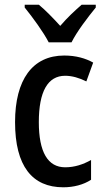

<svg xmlns="http://www.w3.org/2000/svg" viewBox="-20 -786 441 816"><path d="M187 -606H284C306 -651 355 -715 387 -754V-766H327C294 -737 269 -714 236 -676C205 -710 172 -744 145 -766H85V-754C119 -712 165 -649 187 -606ZM249 10C293 10 335 -1 367 -22V-106C333 -87 297 -75 257 -75C183 -75 145 -140 145 -267C145 -397 183 -464 257 -464C286 -464 317 -455 347 -440L376 -520C344 -538 303 -550 253 -550C118 -550 44 -447 44 -267C44 -80 117 10 249 10Z"/></svg>

Font: Noto Sans Arabic Cond Med
Style: Regular
Weight: 500
Width: 3
Designer: Monotype Design Team, Nadine Chahine, Nizar Qandah and Khaled Hosny
Foundry: Monotype Imaging Inc.
Version: Version 2.012